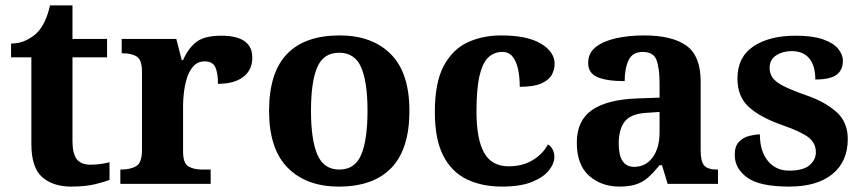

<svg xmlns="http://www.w3.org/2000/svg" viewBox="-20 -680 3195 710"><path d="M243 10Q176 10 136 -25Q96 -60 96 -148V-468H21V-519Q53 -519 78.5 -532Q104 -545 119 -561Q150 -594 165 -660H248V-536H376V-468H248V-158Q248 -113 263.5 -92Q279 -71 314 -71Q334 -71 351.5 -73.5Q369 -76 385 -80V-15Q369 -8 332.5 1Q296 10 243 10Z M425 0V-53H428Q462 -53 483.5 -65.5Q505 -78 505 -125V-415Q505 -459 485.5 -471Q466 -483 433 -483H430V-536H632L652 -458H657Q677 -503 707 -525.5Q737 -548 798 -548Q913 -548 913 -467Q913 -421 879.5 -395.5Q846 -370 786 -370Q786 -411 776 -432Q766 -453 737 -453Q711 -453 695 -435Q679 -417 671 -390.5Q663 -364 660 -337Q657 -310 657 -293V-120Q657 -76 677 -64.5Q697 -53 727 -53H759V0Z M1233 10Q1113 10 1044 -59.5Q975 -129 975 -270Q975 -411 1041 -480Q1107 -549 1236 -549Q1356 -549 1425 -480Q1494 -411 1494 -270Q1494 -129 1427.5 -59.5Q1361 10 1233 10ZM1235 -53Q1293 -53 1316 -108.5Q1339 -164 1339 -270Q1339 -377 1315.5 -431Q1292 -485 1234 -485Q1176 -485 1153 -431Q1130 -377 1130 -270Q1130 -164 1153.5 -108.5Q1177 -53 1235 -53Z M1836 10Q1763 10 1707 -16.5Q1651 -43 1619.5 -103.5Q1588 -164 1588 -266Q1588 -374 1620.5 -435.5Q1653 -497 1708.5 -523Q1764 -549 1833 -549Q1930 -549 1980.5 -518.5Q2031 -488 2031 -444Q2031 -423 2020.5 -403.5Q2010 -384 1982 -371.5Q1954 -359 1902 -359Q1902 -394 1896 -423Q1890 -452 1876 -470Q1862 -488 1837 -488Q1808 -488 1786.5 -468.5Q1765 -449 1753.5 -401Q1742 -353 1742 -267Q1742 -166 1770 -115.5Q1798 -65 1861 -65Q1913 -65 1951 -88.5Q1989 -112 2006 -146Q2018 -139 2024 -126.5Q2030 -114 2030 -100Q2030 -75 2009.5 -49.5Q1989 -24 1946.5 -7Q1904 10 1836 10Z M2270 10Q2204 10 2158.5 -30Q2113 -70 2113 -153Q2113 -234 2169 -273Q2225 -312 2337 -316L2419 -319V-374Q2419 -424 2408.5 -456Q2398 -488 2357 -488Q2319 -488 2304.5 -457.5Q2290 -427 2290 -380Q2223 -380 2189 -395Q2155 -410 2155 -447Q2155 -484 2183 -506Q2211 -528 2258 -538.5Q2305 -549 2361 -549Q2466 -549 2518.5 -511Q2571 -473 2571 -379V-124Q2571 -83 2584 -68Q2597 -53 2631 -53H2635V0H2449L2428 -69H2419Q2397 -42 2377.5 -24.5Q2358 -7 2333 1.5Q2308 10 2270 10ZM2325 -63Q2368 -63 2393.5 -98Q2419 -133 2419 -191V-266L2374 -263Q2314 -260 2291 -231.5Q2268 -203 2268 -149Q2268 -63 2325 -63Z M2898 10Q2789 10 2743 -23.5Q2697 -57 2697 -107Q2697 -140 2713 -156Q2729 -172 2751 -177.5Q2773 -183 2790 -183Q2790 -121 2819.5 -85Q2849 -49 2898 -49Q2950 -49 2973.5 -69Q2997 -89 2997 -117Q2997 -150 2971 -171Q2945 -192 2874 -217Q2793 -245 2750 -283.5Q2707 -322 2707 -389Q2707 -469 2766 -508.5Q2825 -548 2922 -548Q2985 -548 3023.5 -534.5Q3062 -521 3079.5 -499.5Q3097 -478 3097 -455Q3097 -421 3073.5 -403.5Q3050 -386 2995 -386Q2995 -436 2973 -463.5Q2951 -491 2907 -491Q2875 -491 2850.5 -475.5Q2826 -460 2826 -429Q2826 -408 2837.5 -392Q2849 -376 2879 -361Q2909 -346 2963 -327Q3030 -304 3072.5 -266.5Q3115 -229 3115 -166Q3115 -83 3058.5 -36.5Q3002 10 2898 10Z"/></svg>

Font: Noto Serif Oriya
Style: Bold
Weight: 700
Designer: David Williams
Foundry: Google LLC, David Williams
Version: Version 1.051; ttfautohint (v1.8.4.7-5d5b)